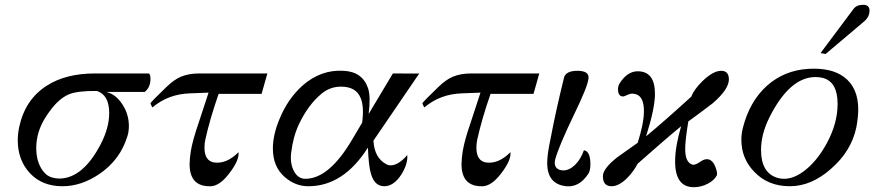

<svg xmlns="http://www.w3.org/2000/svg" viewBox="-20 -760 3643 800"><path d="M376 -454H601Q607 -447 607 -432Q607 -396 583 -377H423Q463 -367 490 -325Q517 -284 517 -235Q517 -212 511 -193Q481 -94 394 -35Q319 16 240 16Q156 16 105 -38Q54 -93 54 -175Q54 -202 60 -231Q85 -346 175 -403Q254 -454 376 -454ZM401 -162Q435 -229 435 -289Q435 -364 384 -381Q304 -382 267 -367Q217 -346 171 -273Q131 -212 131 -142Q131 -97 149 -63.5Q167 -30 195 -21Q212 -16 226 -16Q326 -16 401 -162Z M811 -454H1094L1070 -369H891Q854 -263 835 -176Q832 -160 832 -145Q832 -89 873 -83Q924 -76 974 -126Q977 -92 937 -40Q897 14 859 16Q770 19 770 -76Q770 -97 775 -130Q783 -177 807 -246Q846 -365 849 -374L771 -371Q681 -368 616 -313Q614 -311 607 -329Q608 -335 674 -398Q705 -428 733 -440Q766 -454 811 -454Z M1727 -454 1536 -174Q1540 -101 1591 -75Q1598 -71 1607 -71Q1640 -71 1677 -114Q1680 -78 1653 -34Q1621 16 1581 16Q1541 16 1526 -35Q1516 -66 1513 -145Q1411 16 1265 16Q1211 16 1168 -21Q1117 -64 1117 -141Q1117 -199 1145 -265Q1179 -348 1240 -403Q1317 -471 1412 -465Q1491 -461 1514 -391Q1525 -357 1516 -285L1617 -454Q1728 -453 1727 -454ZM1447 -178 1489 -249Q1498 -318 1482 -353Q1463 -399 1401 -399Q1355 -399 1319 -369Q1263 -322 1225 -241Q1201 -190 1193 -122Q1188 -78 1205 -46.5Q1222 -15 1252 -15Q1351 -15 1447 -178Z M1944 -454H2227L2203 -369H2024Q1987 -263 1968 -176Q1965 -160 1965 -145Q1965 -89 2006 -83Q2057 -76 2107 -126Q2110 -92 2070 -40Q2030 14 1992 16Q1903 19 1903 -76Q1903 -97 1908 -130Q1916 -177 1940 -246Q1979 -365 1982 -374L1904 -371Q1814 -368 1749 -313Q1747 -311 1740 -329Q1741 -335 1807 -398Q1838 -428 1866 -440Q1899 -454 1944 -454Z M2432 -433Q2429 -400 2372 -283Q2309 -152 2294 -98Q2285 -65 2308 -54Q2315 -50 2327 -50Q2352 -50 2375.5 -72.5Q2399 -95 2413 -134Q2440 -130 2440 -75Q2440 -47 2430 -34Q2393 21 2340 16Q2260 8 2260 -81Q2260 -117 2274 -182Q2296 -299 2331 -440Q2341 -465 2386 -465Q2411 -465 2422.5 -457Q2434 -449 2432 -433Z M2848 -254Q2835 -176 2835 -139Q2835 -83 2865 -74Q2876 -71 2896 -85Q2917 -100 2932 -96Q2951 -91 2961 -64Q2970 -40 2967 -30Q2957 -9 2929 5.5Q2901 20 2871 20Q2793 20 2793 -87Q2793 -149 2818 -234Q2758 -185 2637 -78Q2619 -44 2593 -18Q2559 16 2528 16Q2492 16 2492 -26Q2492 -57 2551 -104Q2588 -130 2637 -165Q2663 -246 2663 -297Q2663 -356 2631 -367Q2620 -370 2613 -370Q2606 -370 2593 -364Q2580 -358 2577 -358Q2555 -358 2555 -388Q2555 -402 2562 -413Q2594 -463 2637 -463Q2709 -463 2709 -369Q2709 -309 2672 -192Q2748 -255 2860 -357Q2872 -388 2908 -423Q2952 -465 2985 -465Q3017 -465 3017 -429Q3017 -388 2950 -330Q2933 -317 2899 -291.5Q2865 -266 2848 -254Z M3603 -716Q3603 -690 3581 -671L3420 -535L3399 -539L3535 -721Q3548 -740 3576 -740Q3603 -740 3603 -716ZM3548 -229Q3527 -130 3443 -57Q3361 16 3271 16Q3180 16 3123 -44Q3069 -99 3069 -178Q3069 -202 3075 -226Q3103 -338 3177 -404Q3249 -467 3347 -473Q3444 -479 3497 -439Q3556 -395 3556 -304Q3556 -272 3548 -229ZM3426 -165Q3470 -247 3470 -327Q3470 -418 3410 -435Q3395 -439 3378 -439Q3271 -439 3187 -273Q3151 -202 3151 -135Q3151 -40 3219 -19Q3231 -15 3247 -15Q3292 -15 3340.5 -55.5Q3389 -96 3426 -165Z"/></svg>

Font: GFS Didot
Style: Italic
Weight: 400
Italic angle: -12°
Designer: Takis Katsoulidis and George D. Matthiopoulos
Foundry: George Matthiopoulos and Takis Katsoulidis
Version: Version 1.0